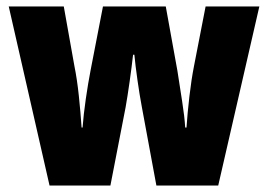

<svg xmlns="http://www.w3.org/2000/svg" viewBox="-20 -573 828 593"><path d="M418 -243Q411 -280 404.5 -326Q398 -372 395 -404H391Q387 -368 380.5 -322Q374 -276 368 -242L321 0H133L7 -553H177L210 -368Q218 -329 223.5 -277Q229 -225 232 -179H235Q238 -219 245 -267.5Q252 -316 260 -357L298 -553H492L528 -354Q535 -308 542.5 -260.5Q550 -213 552 -179H556Q559 -224 565 -275.5Q571 -327 579 -368L615 -553H781L654 0H463Z"/></svg>

Font: Noto Sans Tamil Condensed Black
Style: Regular
Weight: 900
Width: 3
Designer: Jelle Bosma - Monotype Design Team
Foundry: Monotype Imaging Inc.
Version: Version 2.004; ttfautohint (v1.8.4.7-5d5b)